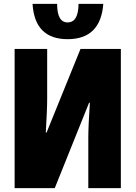

<svg xmlns="http://www.w3.org/2000/svg" viewBox="-20 -965 696 985"><path d="M383 -945Q382 -850 327 -850Q273 -850 273 -945H147Q158 -764 327 -764Q496 -764 510 -945ZM55 0H261L437 -438H441Q437 -378 435 -332.5Q433 -287 433 -256V0H600V-714H393L219 -285H215Q218 -339 220 -383Q222 -427 222 -460V-714H55Z"/></svg>

Font: Noto Sans Display Condensed Black
Style: Regular
Weight: 900
Width: 3
Designer: Monotype Design team
Foundry: Monotype Imaging Inc.
Version: 1.000